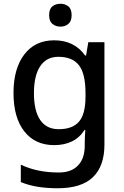

<svg xmlns="http://www.w3.org/2000/svg" viewBox="-20 -764 660 1024"><path d="M269 -549Q376 -549 434 -468H439L451 -539H537V7Q537 122 475.5 181Q414 240 288 240Q229 240 180.5 232Q132 224 91 207V114Q177 156 294 156Q360 156 396 118.5Q432 81 432 13V-5Q432 -18 433 -39Q434 -60 435 -71H431Q404 -29 363 -9.5Q322 10 269 10Q167 10 109.5 -63.5Q52 -137 52 -268Q52 -398 109.5 -473.5Q167 -549 269 -549ZM291 -461Q228 -461 194.5 -411Q161 -361 161 -267Q161 -173 194.5 -124Q228 -75 293 -75Q367 -75 401.5 -115.5Q436 -156 436 -248V-268Q436 -371 401 -416Q366 -461 291 -461ZM303 -744Q327 -744 344.5 -730Q362 -716 362 -683Q362 -651 344.5 -636.5Q327 -622 303 -622Q277 -622 259.5 -636.5Q242 -651 242 -683Q242 -716 259.5 -730Q277 -744 303 -744Z"/></svg>

Font: Noto Sans Gurmukhi UI Medium
Style: Regular
Weight: 500
Designer: Jelle Bosma - Monotype Design Team
Foundry: Monotype Imaging Inc.
Version: Version 2.004; ttfautohint (v1.8.4.7-5d5b)